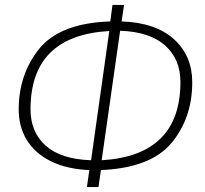

<svg xmlns="http://www.w3.org/2000/svg" viewBox="-20 -737 833 780"><path d="M390 -46 380 23H333L343 -46Q250 -50 185.5 -82.5Q121 -115 88.5 -169Q56 -223 56 -292Q56 -436 140 -539.5Q224 -643 428 -650L437 -717H484L474 -650Q613 -645 687 -577.5Q761 -510 761 -403Q761 -258 677 -156.5Q593 -55 390 -46ZM713 -404Q713 -497 650.5 -552.5Q588 -608 468 -612L393 -86Q713 -105 713 -404ZM424 -611Q104 -593 104 -293Q104 -200 166 -145Q228 -90 350 -86Z"/></svg>

Font: Fira Sans ExtraLight
Style: Italic
Weight: 275
Italic angle: -8°
Designer: Carrois Corporate & Edenspiekermann AG
Foundry: Carrois Corporate GbR & Edenspiekermann AG
Version: Version 4.203